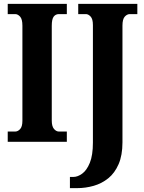

<svg xmlns="http://www.w3.org/2000/svg" viewBox="-20 -734 745 994"><path d="M20 0V-53H59Q72 -53 84 -65.5Q96 -78 96 -109V-601Q96 -635 84 -648Q72 -661 59 -661H20V-714H326V-661H285Q268 -661 258 -648Q248 -635 248 -600V-110Q248 -80 259.5 -66.5Q271 -53 285 -53H326V0ZM342 240V182H360Q382 182 405.5 165Q429 148 445 109Q461 70 461 4V-604Q461 -636 449 -648.5Q437 -661 425 -661H385V-714H691V-661H652Q638 -661 626 -648Q614 -635 614 -601V3Q614 70 594 116Q574 162 540.5 189Q507 216 465 228Q423 240 379 240Z"/></svg>

Font: Noto Serif Myanmar ExtraCondensed ExtraBold
Style: Regular
Weight: 800
Width: 2
Designer: Ben Mitchell and the Monotype Design Team
Foundry: Monotype Imaging Inc.
Version: Version 2.106; ttfautohint (v1.8.4.7-5d5b)